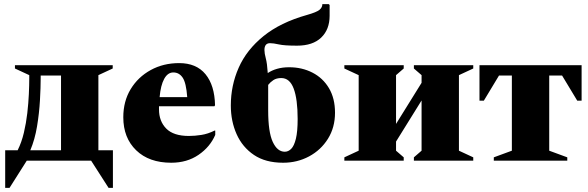

<svg xmlns="http://www.w3.org/2000/svg" viewBox="-20 -774 2832 925"><path d="M65 -50Q84 -88 95 -134.5Q106 -181 111.5 -229Q117 -277 119 -321Q121 -365 121 -398V-412L52 -444V-460H523V-444L454 -412V-50H524V131H503L419 0H109L26 131H5V-50ZM274 -50V-410H176V-398Q176 -353 172.5 -291Q169 -229 158.5 -165.5Q148 -102 126 -50Z M805 10Q698 10 636 -50Q574 -110 574 -209Q574 -286 609.5 -344.5Q645 -403 706 -436.5Q767 -470 843 -470Q926 -470 970 -416.5Q1014 -363 1016 -267L1013 -262H746Q746 -255 746 -247Q746 -190 781 -154.5Q816 -119 890 -119Q919 -119 950.5 -124Q982 -129 1014 -145H1017V-124Q992 -66 936.5 -28Q881 10 805 10ZM815 -425Q788 -425 771 -394Q754 -363 749 -306H882Q877 -375 860 -400Q843 -425 815 -425Z M1533 -754H1564L1568 -750V-698Q1568 -632 1527.5 -593Q1487 -554 1411 -554Q1350 -554 1323.5 -560Q1297 -566 1281 -566Q1254 -566 1254 -533Q1254 -517 1260.5 -493Q1267 -469 1270 -422Q1289 -435 1315 -442.5Q1341 -450 1373 -450Q1435 -450 1485.5 -424Q1536 -398 1565 -349Q1594 -300 1594 -231Q1594 -160 1560 -105.5Q1526 -51 1469 -20.5Q1412 10 1344 10Q1259 10 1203.5 -27.5Q1148 -65 1120 -127.5Q1092 -190 1092 -266Q1092 -362 1130 -448Q1168 -534 1249.5 -600Q1331 -666 1459 -702Q1505 -715 1519 -726.5Q1533 -738 1533 -754ZM1272 -242Q1272 -138 1294 -90.5Q1316 -43 1352 -43Q1369 -43 1383 -57Q1397 -71 1405.5 -105.5Q1414 -140 1414 -201Q1414 -296 1395 -347Q1376 -398 1335 -398Q1312 -398 1297 -388Q1282 -378 1272 -365Z M1708 -412 1639 -444V-460H1925V-444L1888 -412V-177L2011 -375V-412L1974 -444V-460H2260V-444L2191 -412V-48L2260 -16V0H1974V-16L2011 -48V-290L1888 -92V-48L1925 -16V0H1639V-16L1708 -48Z M2290 -289V-460H2782V-289H2761L2688 -410H2626V-48L2713 -16V0H2359V-16L2446 -48V-410H2384L2311 -289Z"/></svg>

Font: Spectral ExtraBold
Style: Regular
Weight: 800
Designer: Jean-Baptiste Levee
Foundry: Production Type
Version: Version 2.001